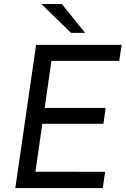

<svg xmlns="http://www.w3.org/2000/svg" viewBox="-20 -964 648 984"><path d="M165 -734H603.5L591 -652H243.5L209 -411H521.5L510 -329.5H197L161.5 -84L519 -83.5L506.5 0H58.5ZM416 -795.5H344L192 -943.5H297Z"/></svg>

Font: 1883 Sans
Style: Italic
Weight: 400
Italic angle: -8°
Designer: 1883 Sans project is a fork of Public Sans.
Version: Version 1.009